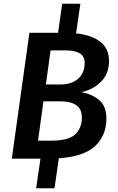

<svg xmlns="http://www.w3.org/2000/svg" viewBox="-20 -847 630 1025"><path d="M414 -355Q474 -344 511 -311.5Q548 -279 548 -214Q548 -125 488.5 -68Q429 -11 294 -2L271 158H173L196 0H43L137 -672H290L312 -827H409L386 -669Q469 -660 515.5 -624Q562 -588 562 -522Q562 -454 520 -411.5Q478 -369 414 -355ZM432 -510Q432 -547 405.5 -562.5Q379 -578 331 -578H250L225 -396H301Q362 -396 396.5 -426Q431 -456 432 -510ZM302 -306H212L183 -96H253Q345 -96 381 -129Q417 -162 417 -221Q417 -306 302 -306Z"/></svg>

Font: FiraGO Medium
Style: Italic
Weight: 500
Italic angle: -8°
Designer: bBox Type GmbH
Foundry: bBox Type GmbH
Version: Version 1.001